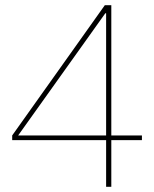

<svg xmlns="http://www.w3.org/2000/svg" viewBox="-20 -720 592 740"><path d="M389 0V-180H27V-198L384 -700H409V-198H527V-180H409V0ZM50 -198H389V-669H386Z"/></svg>

Font: DM Sans 36pt Thin
Style: Regular
Weight: 250
Designer: Colophon Foundry, Jonny Pinhorn
Foundry: Colophon Foundry
Version: Version 4.004;gftools[0.9.30]